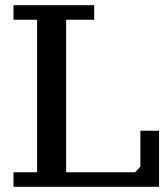

<svg xmlns="http://www.w3.org/2000/svg" viewBox="-20 -720 649 740"><path d="M32 -644V-700H343V-644H235V-56H501L521 -78V-216H593V0H32V-56H123V-644Z"/></svg>

Font: PT Serif Caption
Style: Regular
Weight: 400
Designer: A.Korolkova, O.Umpeleva, V.Yefimov
Foundry: ParaType Ltd
Version: Version 1.000W OFL